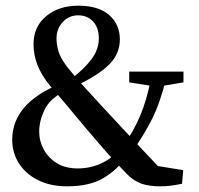

<svg xmlns="http://www.w3.org/2000/svg" viewBox="-20 -645 702 676"><path d="M282 -194Q239 -246 212 -278Q185 -310 158 -341Q125 -381 111.5 -417Q98 -453 98 -489Q98 -551 142.5 -588Q187 -625 256 -625Q327 -625 364.5 -592Q402 -559 402 -506Q402 -456 365 -418.5Q328 -381 246 -342L229 -366Q274 -400 301 -435Q328 -470 328 -510Q328 -547 308 -569Q288 -591 255 -591Q223 -591 201 -567.5Q179 -544 179 -509Q179 -487 186 -464Q193 -441 216 -410Q231 -391 246.5 -373Q262 -355 283.5 -331.5Q305 -308 338 -272Q377 -230 409 -195.5Q441 -161 475.5 -124.5Q510 -88 555 -40L501 -66L625 -46L621 2Q596 7 579.5 9Q563 11 544 11Q506 11 479 2Q452 -7 427 -32Q384 -76 349 -116Q314 -156 282 -194ZM412 -128Q450 -182 473.5 -237.5Q497 -293 511 -366H564Q545 -286 515.5 -226.5Q486 -167 442 -107ZM208 -325Q155 -297 136.5 -258Q118 -219 118 -182Q118 -148 134.5 -118Q151 -88 181 -70Q211 -52 253 -52Q297 -52 335 -69Q373 -86 397 -117L423 -92Q397 -51 347.5 -20Q298 11 216 11Q157 11 113.5 -11Q70 -33 46.5 -70Q23 -107 23 -153Q23 -281 192 -350ZM542 -341H524L435 -355V-393H626V-355Z"/></svg>

Font: Lisu Bosa SemiBold
Style: Regular
Weight: 600
Designer: David Morse, Annie Olsen, Victor Gaultney, Frank Grießhammer (Latin)
Foundry: SIL International
Version: Version 2.000